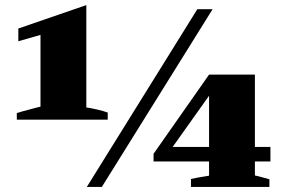

<svg xmlns="http://www.w3.org/2000/svg" viewBox="-20 -734 1140 754"><path d="M46 -290Q57 -294 118 -310Q142 -316 139 -315V-597L52 -572V-622L319 -714V-312Q335 -310 361 -304Q387 -298 403 -292V-264H46ZM755 -698H815L380 0H321ZM583 -130 801 -441H981V-157H1042V-100H981V-45Q992 -43 1038 -30V0H730V-31Q749 -36 801 -44V-100H583ZM801 -157V-358L658 -157Z"/></svg>

Font: Trirong Black
Style: Regular
Weight: 900
Designer: Katatrad Team
Foundry: CadsonDemak
Version: Version 1.001